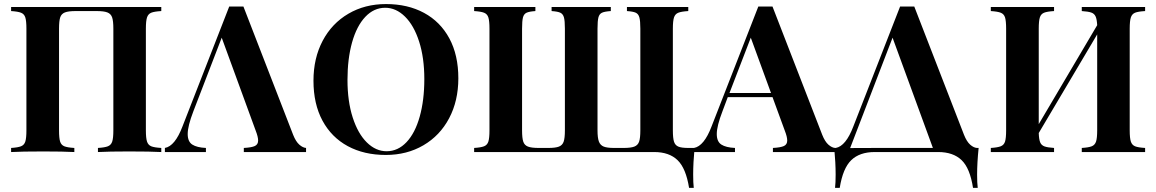

<svg xmlns="http://www.w3.org/2000/svg" viewBox="-20 -742 5641 937"><path d="M767.1 -688Q732.9 -686 718 -679.9Q703.1 -673.8 697.5 -657Q691.9 -640.1 691.9 -602.1V-106Q691.9 -67.9 697.5 -51Q703.1 -34.2 718 -28.1Q732.9 -22 767.1 -20V0Q715.8 -2.9 608.9 -2.9Q511.2 -2.9 458 0V-20Q491.2 -22 506.6 -28.1Q522 -34.2 527.6 -51Q533.2 -67.9 533.2 -106V-602.1Q533.2 -640.1 527.1 -657.5Q521 -674.8 503.9 -681.4Q486.8 -688 452.1 -688H349.1Q314 -688 296.9 -681.4Q279.8 -674.8 273.9 -657.5Q268.1 -640.1 268.1 -602.1V-106Q268.1 -67.9 273.4 -51Q278.8 -34.2 293.9 -28.1Q309.1 -22 342.8 -20V0Q289.1 -2.9 191.9 -2.9Q85 -2.9 34.2 0V-20Q66.9 -22 82.5 -28.1Q98.1 -34.2 103.5 -51Q108.9 -67.9 108.9 -106V-602.1Q108.9 -640.1 103.5 -657Q98.1 -673.8 82.5 -679.9Q66.9 -686 34.2 -688V-708H767.1Z M1062 -558.1 923.8 -199.2Q896 -127 896 -87.9Q896 -50.8 918.5 -36.4Q940.9 -22 984.9 -20V0H784.7V-20Q834 -28.8 870.6 -125L1098.6 -710H1168L1410.6 -84Q1423.8 -50.8 1440.9 -35.9Q1458 -21 1473.6 -20V0H1169.9V-20Q1208 -22 1223.9 -29.5Q1239.7 -37.1 1239.7 -56.2Q1239.7 -74.2 1228 -104Z M2216.8 -359.9Q2216.8 -250 2171.9 -165Q2127 -80.1 2046.4 -33Q1965.8 14.2 1862.8 14.2Q1756.8 14.2 1677.2 -28.8Q1597.7 -71.8 1553.7 -153.3Q1509.8 -234.9 1509.8 -348.1Q1509.8 -458 1554.7 -543Q1599.6 -627.9 1680.2 -675Q1760.7 -722.2 1863.8 -722.2Q1969.7 -722.2 2049.3 -679.2Q2128.9 -636.2 2172.9 -554.7Q2216.8 -473.1 2216.8 -359.9ZM1675.8 -352.1Q1675.8 -248 1701.2 -168.9Q1726.6 -89.8 1770.3 -46.9Q1814 -3.9 1866.7 -3.9Q1921.9 -3.9 1963.9 -48.3Q2005.9 -92.8 2028.3 -172.9Q2050.8 -252.9 2050.8 -356Q2050.8 -460 2025.4 -539.1Q2000 -618.2 1956.3 -661.1Q1912.6 -704.1 1859.9 -704.1Q1804.7 -704.1 1762.7 -659.7Q1720.7 -615.2 1698.2 -535.2Q1675.8 -455.1 1675.8 -352.1Z M3338.9 -688Q3305.7 -686 3290.3 -679.9Q3274.9 -673.8 3269.3 -657Q3263.7 -640.1 3263.7 -602.1V-106Q3263.7 -67.9 3269.3 -50.5Q3274.9 -33.2 3290.3 -26.6Q3305.7 -20 3338.9 -20H3369.6Q3362.8 53.2 3362.8 109.9Q3362.8 150.9 3365.7 174.8H3342.8Q3327.6 79.1 3286.6 39.6Q3245.6 0 3172.9 0H2293.9V-20Q2326.7 -22 2342.3 -28.1Q2357.9 -34.2 2363.3 -51Q2368.7 -67.9 2368.7 -106V-602.1Q2368.7 -640.1 2363.3 -657Q2357.9 -673.8 2342.3 -679.9Q2326.7 -686 2293.9 -688V-708H2592.8V-688Q2563 -686 2549.8 -679.9Q2536.6 -673.8 2532.2 -657Q2527.8 -640.1 2527.8 -602.1V-106Q2527.8 -67.9 2533.7 -50.5Q2539.6 -33.2 2556.6 -26.6Q2573.7 -20 2608.9 -20H2655.8Q2690.9 -20 2707.8 -26.6Q2724.6 -33.2 2730.7 -50.5Q2736.8 -67.9 2736.8 -106V-602.1Q2736.8 -640.1 2732.2 -657Q2727.5 -673.8 2714.6 -679.9Q2701.7 -686 2671.9 -688V-708H2960.9V-688Q2930.7 -686 2917.7 -679.9Q2904.8 -673.8 2900.4 -657Q2896 -640.1 2896 -602.1V-106Q2896 -68.8 2902.8 -51Q2909.7 -33.2 2926.3 -26.6Q2942.9 -20 2976.6 -20H3023.9Q3058.6 -20 3075.7 -26.6Q3092.8 -33.2 3098.9 -50.5Q3105 -67.9 3105 -106V-602.1Q3105 -640.1 3100.3 -657Q3095.7 -673.8 3082.8 -679.9Q3069.8 -686 3039.6 -688V-708H3338.9Z M4055.7 -20V0H3752V-20Q3790 -22 3805.9 -29.5Q3821.8 -37.1 3821.8 -56.2Q3821.8 -74.2 3810.1 -104L3750 -268.1H3531.7L3505.9 -199.2Q3478 -127 3478 -87.9Q3478 -50.8 3500.5 -36.4Q3522.9 -22 3566.9 -20V0H3366.7V-20Q3416 -28.8 3452.6 -125L3680.7 -710H3750L3992.7 -84Q4005.9 -50.8 4022.9 -35.9Q4040 -21 4055.7 -20ZM3742.7 -288.1 3644 -558.1 3540 -288.1Z M4532.7 -20 4335.9 -558.1 4128.9 -19.5 4258.8 -20ZM4747.6 -20H4755.9Q4748.5 53.2 4748.5 109.9Q4748.5 150.9 4751.5 174.8H4728.5Q4713.9 79.1 4672.9 39.6Q4631.8 0 4558.6 0H4248.5Q4175.3 0 4134.3 39.6Q4093.3 79.1 4078.1 174.8H4055.2Q4058.1 150.9 4058.1 109.9Q4058.1 53.2 4051.3 -20H4058.6Q4107.9 -28.8 4144.5 -125L4372.6 -710H4441.9L4684.6 -84Q4697.8 -50.8 4714.8 -35.9Q4731.9 -21 4747.6 -20Z M5493.2 -602.1V-106Q5493.2 -67.9 5498.8 -51Q5504.4 -34.2 5519.3 -28.1Q5534.2 -22 5568.4 -20V0H5259.3V-20Q5292.5 -22 5307.9 -28.1Q5323.2 -34.2 5328.9 -51Q5334.5 -67.9 5334.5 -106V-574.2L5049.3 -92.8Q5050.3 -62 5056.2 -47.6Q5062 -33.2 5077.1 -27.6Q5092.3 -22 5124 -20V0H4815.4V-20Q4848.1 -22 4863.8 -28.1Q4879.4 -34.2 4884.8 -51Q4890.1 -67.9 4890.1 -106V-602.1Q4890.1 -640.1 4884.8 -657Q4879.4 -673.8 4863.8 -679.9Q4848.1 -686 4815.4 -688V-708H5124V-688Q5090.3 -686 5075.2 -679.9Q5060.1 -673.8 5054.7 -657Q5049.3 -640.1 5049.3 -602.1V-136.2L5334.5 -619.1Q5333 -647.9 5326.7 -661.9Q5320.3 -675.8 5305.2 -680.9Q5290 -686 5259.3 -688V-708H5568.4V-688Q5534.2 -686 5519.3 -679.9Q5504.4 -673.8 5498.8 -657Q5493.2 -640.1 5493.2 -602.1Z"/></svg>

Font: Neothic
Style: Regular
Weight: 400
Designer: Vasily Draigo aka Daymarius
Foundry: Vasily Draigo aka Daymarius
Version: Version 1.00 May 8, 2019, initial release